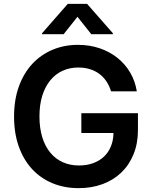

<svg xmlns="http://www.w3.org/2000/svg" viewBox="-20 -971 795 1001"><path d="M558.9 -495Q550.1 -523.8 534.6 -546.9Q519.2 -570 497.7 -585.9Q476.2 -601.9 448.7 -610.4Q421.2 -619 388.1 -619Q344.1 -619 307 -602.3Q269.9 -585.6 242.9 -553.1Q215.9 -520.6 200.8 -473.2Q185.7 -425.8 185.7 -364.3Q185.7 -302.6 200.6 -254.8Q215.6 -207 242.7 -174.5Q269.9 -142 307.5 -125.2Q345.2 -108.3 391 -108.3Q432.2 -108.3 465.2 -120.2Q498.2 -132.1 521.7 -154.1Q545.1 -176.1 558.1 -207.6Q571 -239 571.7 -277.7H404.1V-380.7H699.2V-293.3Q699.2 -223 676.3 -166.9Q653.4 -110.8 612.4 -71.4Q571.4 -32 514.6 -11Q457.7 9.9 390.3 9.9Q315 9.9 253 -16Q191.1 -41.9 146.7 -90.2Q102.3 -138.5 77.8 -207.6Q53.3 -276.6 53.3 -362.9Q53.3 -451 78.5 -520.4Q103.7 -589.8 148.4 -638Q193.2 -686.1 254.1 -711.6Q315 -737.2 386.4 -737.2Q446.7 -737.2 499.1 -719.5Q551.5 -701.7 591.8 -669.7Q632.1 -637.8 658.4 -593.2Q684.7 -548.7 693.2 -495ZM383.9 -883.5 311.8 -792.6H199.2V-797.6L333.5 -951H433.9L568.5 -797.6V-792.6H456Z"/></svg>

Font: Interop SemBd
Style: Regular
Weight: 600
Designer: Rasmus Andersson, Google, Jang Haemin
Foundry: jhaemin
Version: Version 1.008